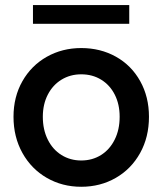

<svg xmlns="http://www.w3.org/2000/svg" viewBox="-20 -714 628 742"><path d="M32.2 -262.7Q32.2 -339.8 66.7 -400.4Q101.1 -460.9 160.9 -494.6Q220.7 -528.3 293.9 -528.3Q368.2 -528.3 428 -494.9Q487.8 -461.4 521.7 -400.6Q555.7 -339.8 555.7 -262.7Q555.7 -184.1 521.5 -122.6Q487.3 -61 427.5 -26.6Q367.7 7.8 293.9 7.8Q220.7 7.8 160.9 -26.6Q101.1 -61 66.7 -122.8Q32.2 -184.6 32.2 -262.7ZM442.4 -262.7Q442.4 -311 423.6 -348.1Q404.8 -385.3 371.1 -406Q337.4 -426.8 293.9 -426.8Q251.5 -426.8 217.8 -406.2Q184.1 -385.7 164.8 -348.4Q145.5 -311 145.5 -262.7Q145.5 -212.9 164.6 -174.6Q183.6 -136.2 217.5 -115Q251.5 -93.8 293.9 -93.8Q336.9 -93.8 370.6 -115Q404.3 -136.2 423.3 -174.6Q442.4 -212.9 442.4 -262.7ZM107.4 -694.3H479.5V-622.1H107.4Z"/></svg>

Font: Reddit Sans Fudge SemiBold
Style: Regular
Weight: 600
Designer: Stephen Hutchings
Foundry: Reddit
Version: Version 1.011